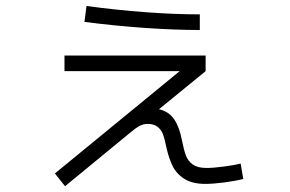

<svg xmlns="http://www.w3.org/2000/svg" viewBox="-20 -607 978 647"><path d="M165 -22.5 585.4 -367.2H197.3V-419.9H672.9V-367.2L515.6 -238.8Q548.8 -231.4 566.7 -205.3Q584.5 -179.2 592.8 -135.7Q599.6 -101.6 606.4 -83Q613.3 -64.5 629.6 -52.7Q646 -41 675.8 -41Q697.8 -41 733.9 -45.7Q770 -50.3 791 -55.7L799.8 -3.9Q773.4 2.9 735.6 7.8Q697.8 12.7 671.9 12.7Q627.9 12.7 601.1 -4.4Q574.2 -21.5 561.3 -48.3Q548.3 -75.2 540 -113.3Q535.2 -138.7 529.3 -154.3Q523.4 -169.9 511 -179.7Q498.5 -189.5 477.5 -189.5Q463.4 -189.5 450.2 -182.6Q437 -175.8 414.1 -156.2L199.2 20.5ZM264.6 -533.2 271.5 -586.9Q371.6 -573.2 470.2 -565.9Q568.8 -558.6 653.3 -558.6V-505.9Q568.8 -505.9 468 -512.9Q367.2 -520 264.6 -533.2Z"/></svg>

Font: Pretendard Light
Style: Regular
Weight: 300
Designer: Base glyphs from Inter by Rasmus Andersson; Hangeul glyphs from Noto Sans CJK(Source Han Sans) by Jang Soo-young and Kan
Foundry: Kil Hyung-jin
Version: Version 1.309